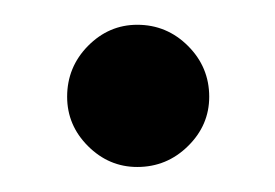

<svg xmlns="http://www.w3.org/2000/svg" viewBox="-20 -125 222 155"><path d="M90.8 9.8Q67.9 9.8 51 -7.1Q34.2 -23.9 34.2 -46.9Q34.2 -70.8 51 -87.9Q67.9 -105 90.8 -105Q114.7 -105 131.8 -87.9Q148.9 -70.8 148.9 -46.9Q148.9 -23.9 131.8 -7.1Q114.7 9.8 90.8 9.8Z"/></svg>

Font: Oakes Grotesk
Style: Regular
Weight: 400
Designer: Samuel Oakes
Foundry: Samuel Oakes
Version: Version 1.0 | wf-rip DC20170320